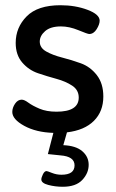

<svg xmlns="http://www.w3.org/2000/svg" viewBox="-20 -500 444 734"><path d="M196 -73Q281 -73 281 -127Q281 -156 256 -172.5Q231 -189 196 -198.5Q161 -208 125.5 -220Q90 -232 65 -261Q40 -290 40 -336Q40 -395 82 -437.5Q124 -480 211 -480Q268 -480 314.5 -462.5Q361 -445 361 -421Q361 -407 349.5 -388.5Q338 -370 321 -370Q315 -370 280 -384.5Q245 -399 213 -399Q173 -399 152.5 -381Q132 -363 132 -341Q132 -317 157 -303Q182 -289 217.5 -280Q253 -271 289 -258Q325 -245 350 -213Q375 -181 375 -131Q375 -74 339 -38Q303 -2 236 6L222 55Q270 57 294.5 78Q319 99 319 130Q319 162 294.5 188Q270 214 220 214Q191 214 164.5 207Q138 200 138 186Q138 179 144 166.5Q150 154 158 154Q161 154 178.5 161Q196 168 215 168Q265 168 265 132Q265 98 211 94L163 89L184 8Q118 6 72.5 -19Q27 -44 27 -72Q27 -88 37.5 -103.5Q48 -119 63 -119Q73 -119 88.5 -107.5Q104 -96 131 -84.5Q158 -73 196 -73Z"/></svg>

Font: AkaAcidDosis
Style: SemiBold
Weight: 600
Designer: Edgar Tolentino, Pablo Impallari, Igino Marini, Cyberella
Foundry: Edgar Tolentino, Pablo Impallari, Igino Marini, Cyberella
Version: Version 1.007